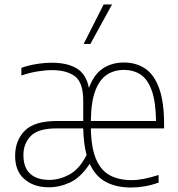

<svg xmlns="http://www.w3.org/2000/svg" viewBox="-20 -828 794 857"><path d="M198 8Q131.5 8 89.5 -28Q47.5 -64 47.5 -132Q47.5 -200.5 90.2 -244.2Q133 -288 235.5 -288H351.5V-378Q351.5 -459 315 -487Q278.5 -515 211.5 -515Q183 -515 147.5 -509.2Q112 -503.5 75.5 -491V-525Q104.5 -536 141.8 -542Q179 -548 212 -548Q279.5 -548 322 -523Q364.5 -498 377 -435.5Q399 -496 439.2 -522.5Q479.5 -549 533 -549Q588 -549 628.2 -521.8Q668.5 -494.5 690.5 -433.5Q712.5 -372.5 712.5 -270.5V-255H385.5Q387 -169 408.5 -118.2Q430 -67.5 470 -45.8Q510 -24 567.5 -24Q617.5 -24 688 -47V-13Q654 -1 623.8 4Q593.5 9 565.5 9Q499.5 9 452.8 -15.8Q406 -40.5 380.5 -97Q340.5 -36 293.5 -14Q246.5 8 198 8ZM533 -516Q490.5 -516 457.8 -495Q425 -474 405.8 -424.2Q386.5 -374.5 385.5 -288H676.5Q675 -376 656.8 -425.5Q638.5 -475 607 -495.5Q575.5 -516 533 -516ZM200 -25Q245 -25 289.8 -49Q334.5 -73 366.5 -136Q353 -186 351.5 -255H234Q150.5 -255 117.5 -221.2Q84.5 -187.5 84.5 -135.5Q84.5 -80 114.8 -52.5Q145 -25 200 -25ZM353.5 -632 442.5 -808H480L383.5 -632Z"/></svg>

Font: Encode Sans SemiCondensed SemiCondensed Thin
Style: Regular
Weight: 100
Width: 4
Designer: Multiple Designers
Foundry: Impallari Type
Version: Version 3.000; ttfautohint (v1.8.3) -l 8 -r 50 -G 200 -x 14 